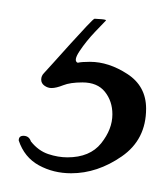

<svg xmlns="http://www.w3.org/2000/svg" viewBox="-20 -22 176 205"><path d="M56 163Q37 163 21.5 154.5Q6 146 0 128Q0 123 5 123Q11 123 13 129Q21 139 31.5 142.5Q42 146 52 146Q76 146 88 131Q100 116 100 100Q100 86 92 76Q84 66 68 66Q55 66 47.5 69Q40 72 35 72Q31 72 27.5 69.5Q24 67 24 63Q24 59 27 56Q29 54 37 45Q45 36 55 25Q65 14 72.5 6Q80 -2 81 -2Q83 -2 88.5 -1.5Q94 -1 93 0Q91 2 81.5 12Q72 22 65 32.5Q58 43 63 45Q67 44 76 44Q96 44 116 57Q136 70 136 94Q136 127 110 145Q84 163 56 163Z"/></svg>

Font: Fleur De Leah
Style: Regular
Weight: 400
Designer: Robert E. Leuschke
Foundry: Robert E. Leuschke
Version: Version 1.010; ttfautohint (v1.8.3)